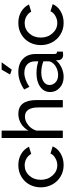

<svg xmlns="http://www.w3.org/2000/svg" viewBox="736 -1506 780 2291"><g transform="rotate(-90 1125.5 -360.0)"><path d="M301.8 9.8Q225.1 9.8 163.8 -27.6Q102.5 -64.9 69.3 -127Q36.1 -189 36.1 -262.2Q36.1 -335.9 68.6 -396.7Q101.1 -457.5 162.1 -494.1Q223.1 -530.8 300.8 -530.8Q377 -530.8 434.3 -496.8Q491.7 -462.9 521 -403.8L435.1 -377Q415 -413.6 378.7 -434.3Q342.3 -455.1 298.8 -455.1Q225.6 -455.1 175.8 -399.9Q126 -344.7 126 -262.2Q126 -180.2 177 -123Q228 -65.9 299.8 -65.9Q345.2 -65.9 386 -89.8Q426.8 -113.8 439 -147L524.9 -121.1Q501.5 -63 440.4 -26.6Q379.4 9.8 301.8 9.8Z M1077.6 0H989.7V-292Q989.7 -371.6 961.7 -411.9Q933.6 -452.1 879.9 -452.1Q827.6 -452.1 778.8 -412.8Q730 -373.5 712.9 -314.9V0H624.5V-730H712.9V-410.2Q743.7 -466.3 796.9 -498.5Q850.1 -530.8 912.6 -530.8Q1077.6 -530.8 1077.6 -312Z M1440.4 -608.9 1382.3 -628.9 1440.4 -730H1528.3ZM1173.3 -150.9Q1173.3 -224.6 1235.1 -269.3Q1296.9 -314 1396.5 -314Q1477.5 -314 1539.6 -292V-330.1Q1539.6 -390.6 1503.2 -424.8Q1466.8 -459 1401.4 -459Q1324.7 -459 1235.4 -398.9L1203.6 -460.9Q1306.6 -530.8 1411.6 -530.8Q1511.7 -530.8 1569.6 -475.1Q1627.4 -419.4 1627.4 -320.8V-100.1Q1627.4 -83.5 1634 -76.2Q1640.6 -68.8 1655.8 -67.9V0Q1631.8 3.9 1617.7 3.9Q1588.4 3.9 1571.8 -12Q1555.2 -27.8 1553.7 -48.8L1551.8 -82Q1518.1 -39.1 1463.6 -14.6Q1409.2 9.8 1353.5 9.8Q1275.4 9.8 1224.4 -36.6Q1173.3 -83 1173.3 -150.9ZM1513.7 -113.8Q1525.4 -127 1532.5 -141.8Q1539.6 -156.7 1539.6 -167V-231.9Q1476.1 -256.8 1407.7 -256.8Q1339.8 -256.8 1298.6 -230.2Q1257.3 -203.6 1257.3 -158.2Q1257.3 -117.7 1289.1 -86.9Q1320.8 -56.2 1376.5 -56.2Q1416.5 -56.2 1453.9 -72Q1491.2 -87.9 1513.7 -113.8Z M1999 9.8Q1922.4 9.8 1861.1 -27.6Q1799.8 -64.9 1766.6 -127Q1733.4 -189 1733.4 -262.2Q1733.4 -335.9 1765.9 -396.7Q1798.3 -457.5 1859.4 -494.1Q1920.4 -530.8 1998 -530.8Q2074.2 -530.8 2131.6 -496.8Q2189 -462.9 2218.3 -403.8L2132.3 -377Q2112.3 -413.6 2075.9 -434.3Q2039.6 -455.1 1996.1 -455.1Q1922.9 -455.1 1873 -399.9Q1823.2 -344.7 1823.2 -262.2Q1823.2 -180.2 1874.3 -123Q1925.3 -65.9 1997.1 -65.9Q2042.5 -65.9 2083.3 -89.8Q2124 -113.8 2136.2 -147L2222.2 -121.1Q2198.7 -63 2137.7 -26.6Q2076.7 9.8 1999 9.8Z"/></g></svg>

Font: Rawline Medium
Style: Regular
Weight: 500
Designer: Matt McInerney, Pablo Impallari, Rodrigo Fuenzalida
Foundry: Matt McInerney, Pablo Impallari, Rodrigo Fuenzalida
Version: Version 4.020;PS 004.020;hotconv 1.0.88;makeotf.lib2.5.64775